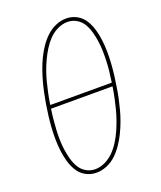

<svg xmlns="http://www.w3.org/2000/svg" viewBox="-139 -831 778 928"><g transform="rotate(-20 250.0 -367.5)"><path d="M197 8Q167 8 142 -6Q117 -20 102.5 -43.5Q88 -67 80 -94.5Q72 -122 68.5 -151Q65 -180 64.5 -209.5Q64 -239 66 -269Q68 -299 71.5 -328.5Q75 -358 80 -388Q85 -416 90.5 -443Q96 -470 103.5 -497Q111 -524 120.5 -551Q130 -578 142.5 -604Q155 -630 171.5 -654.5Q188 -679 209.5 -699.5Q231 -720 258 -731.5Q285 -743 312 -743Q342 -743 367 -729Q392 -715 406.5 -691.5Q421 -668 429 -640.5Q437 -613 440.5 -584Q444 -555 444.5 -525.5Q445 -496 443 -466Q441 -436 437.5 -406.5Q434 -377 429 -347Q425 -319 419 -292Q413 -265 406 -238Q399 -211 389 -184Q379 -157 366.5 -131Q354 -105 337.5 -80.5Q321 -56 300 -35.5Q279 -15 251.5 -3.5Q224 8 197 8ZM414 -376Q418 -403 421 -429Q424 -455 425 -481Q426 -507 425.5 -533Q425 -559 421.5 -584Q418 -609 411.5 -633Q405 -657 393 -678Q381 -699 359.5 -712Q338 -725 312 -725Q286 -725 260.5 -712.5Q235 -700 216 -680Q197 -660 182.5 -636.5Q168 -613 156.5 -588.5Q145 -564 136 -538.5Q127 -513 120.5 -487.5Q114 -462 108.5 -436.5Q103 -411 99 -385Q99 -383 98.5 -381Q98 -379 98 -376ZM197 -10Q223 -10 248.5 -22.5Q274 -35 293.5 -55Q313 -75 327.5 -98.5Q342 -122 353 -146.5Q364 -171 373 -196.5Q382 -222 388.5 -247.5Q395 -273 400.5 -298.5Q406 -324 410 -350Q410 -352 410.5 -354Q411 -356 411 -358H95Q91 -332 88.5 -306Q86 -280 84.5 -254Q83 -228 83.5 -202Q84 -176 87.5 -151Q91 -126 97.5 -102Q104 -78 116 -57Q128 -36 149.5 -23Q171 -10 197 -10Z"/></g></svg>

Font: Iosevka SS04 Thin
Style: Italic
Weight: 100
Italic angle: -9°
Monospace: yes
Designer: Belleve Invis
Foundry: Belleve Invis
Version: Version 19.0.0; ttfautohint (v1.8.4)